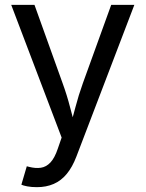

<svg xmlns="http://www.w3.org/2000/svg" viewBox="-20 -566 602 794"><path d="M68.4 197.8 90.8 121.6 100.1 124Q127 130.9 148.9 127.7Q170.9 124.5 188.5 106Q206.1 87.4 219.2 48.3L234.9 2.9L26.4 -545.9H122.6L238.8 -222.2Q257.3 -171.4 270 -121.6Q282.7 -71.8 296.9 -24.9H264.6Q278.8 -71.8 291.7 -121.8Q304.7 -171.9 322.8 -222.2L439.9 -545.9H535.6L295.9 81.5Q279.3 125 256.1 153.1Q232.9 181.2 202.1 194.6Q171.4 208 132.8 208Q109.4 208 92.3 204.6Q75.2 201.2 68.4 197.8Z"/></svg>

Font: Inter Variable LoSnoCo
Style: Regular
Weight: 400
Designer: Rasmus Andersson
Foundry: rsms
Version: Version 4.000;git-a52131595; featfreeze: case,dlig,ss01,ss02